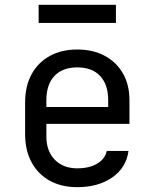

<svg xmlns="http://www.w3.org/2000/svg" viewBox="-20 -765 640 795"><path d="M300 10Q235 10 186.5 -16.5Q138 -43 111 -92.5Q84 -142 84 -210V-340Q84 -409 111 -458Q138 -507 186.5 -533.5Q235 -560 300 -560Q365 -560 413.5 -534Q462 -508 489 -461Q516 -414 516 -350V-252H172V-200Q172 -139 207 -103.5Q242 -68 300 -68Q350 -68 382.5 -87.5Q415 -107 422 -140H512Q503 -71 445 -30.5Q387 10 300 10ZM428 -313V-350Q428 -415 394.5 -450.5Q361 -486 300 -486Q239 -486 205.5 -450.5Q172 -415 172 -350V-322H435ZM140 -670V-745H460V-670Z"/></svg>

Font: JetBrains Mono
Style: Regular
Weight: 400
Monospace: yes
Designer: Philipp Nurullin, Konstantin Bulenkov
Foundry: JetBrains
Version: Version 2.305